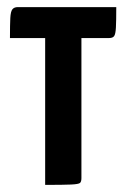

<svg xmlns="http://www.w3.org/2000/svg" viewBox="-20 -520 355 540"><path d="M107 0V-413H8Q8 -451 9 -469.5Q10 -488 15 -494Q20 -500 30 -500H307Q307 -461 306 -442.5Q305 -424 301 -418.5Q297 -413 287 -413H209V-19Q209 -9 205 -5.5Q201 -2 180 -1Q159 0 107 0Z"/></svg>

Font: Yanone Kaffeesatz SemiBold
Style: Regular
Weight: 600
Designer: Yanone (Cyrillic: Daniel Pouzeot, Huerta Tipografica, and Cyreal)
Foundry: Yanone
Version: Version 2.003